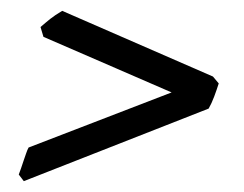

<svg xmlns="http://www.w3.org/2000/svg" viewBox="-20 -459 450 354"><path d="M383.3 -305.2Q379.9 -294.4 375 -281.2Q370.1 -268.1 364.7 -258.8L23.9 -125L14.6 -137.2Q16.6 -142.1 18.8 -148.7Q21 -155.3 23.4 -162.4Q25.9 -169.4 28.1 -176Q30.3 -182.6 32.7 -187L296.4 -288.6L60.1 -391.1L54.7 -409.2Q60.5 -414.1 64.5 -417.5L72.8 -424.3Q77.1 -427.7 82.3 -431.2Q87.4 -434.6 94.7 -439L372.6 -317.9Z"/></svg>

Font: Gentium Plus Eur
Style: Italic
Weight: 400
Italic angle: -8°
Designer: J. Victor Gaultney, Annie Olsen, Iska Routamaa, Becca Hirsbrunner
Foundry: SIL International
Version: Version 5.000